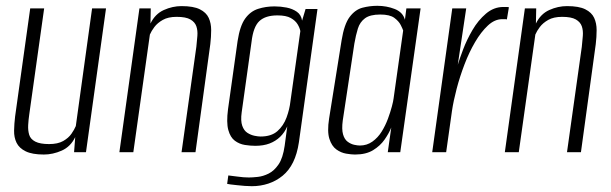

<svg xmlns="http://www.w3.org/2000/svg" viewBox="-20 -524 2102 661"><path d="M131 8Q91 8 68.5 -3Q46 -14 37 -32.5Q28 -51 28.5 -74.5Q29 -98 32 -123L84 -495H132L81 -132Q78 -112 77 -93.5Q76 -75 80.5 -60Q85 -45 101.5 -36.5Q118 -28 149 -28Q179 -28 197.5 -38.5Q216 -49 226 -63.5Q236 -78 241 -90L297 -495H345L276 0H235L239 -52Q223 -19 192.5 -5.5Q162 8 131 8Z M391 0 460 -495H499L498 -443Q514 -476 544 -489.5Q574 -503 605 -503Q646 -503 668 -492Q690 -481 698.5 -462.5Q707 -444 707 -420.5Q707 -397 704 -372L653 0H605L656 -363Q658 -382 659.5 -400.5Q661 -419 656 -433.5Q651 -448 635.5 -457Q620 -466 588 -466Q559 -466 540.5 -455.5Q522 -445 511.5 -431Q501 -417 496 -405L439 0Z M847 117Q836 117 822.5 116Q809 115 796 113.5Q783 112 774 111Q765 110 762 109L766 80Q777 81 798 84Q819 87 837 87Q849 87 867.5 85Q886 83 905 73.5Q924 64 939 42Q954 20 960 -22L969 -89Q960 -68 944.5 -53Q929 -38 908 -30Q887 -22 859 -22Q842 -22 823 -25Q804 -28 788.5 -39.5Q773 -51 766 -76.5Q759 -102 765 -148L798 -383Q806 -435 824 -460Q842 -485 868.5 -493.5Q895 -502 925 -502Q946 -502 966.5 -498Q987 -494 1002 -483.5Q1017 -473 1020 -453L1032 -493H1073L1009 -34Q1003 6 989 34.5Q975 63 953 81Q931 99 904 108Q877 117 847 117ZM877 -54Q914 -54 935 -72.5Q956 -91 966.5 -119.5Q977 -148 980 -176L1014 -417Q1012 -428 1004.5 -440.5Q997 -453 981 -462Q965 -471 935 -471Q894 -471 873 -451.5Q852 -432 846 -380L812 -137Q808 -108 814 -91Q820 -74 832 -66.5Q844 -59 856.5 -56.5Q869 -54 877 -54Z M1202 8Q1190 8 1172 5Q1154 2 1138 -9.5Q1122 -21 1114 -46Q1106 -71 1113 -116L1156 -385Q1165 -441 1184 -466Q1203 -491 1228 -497.5Q1253 -504 1279 -504Q1311 -504 1339 -493Q1367 -482 1374 -456L1379 -495H1428L1358 0H1315L1327 -85Q1319 -65 1304 -43.5Q1289 -22 1264.5 -7Q1240 8 1202 8ZM1219 -23Q1243 -23 1262 -36.5Q1281 -50 1294 -71Q1307 -92 1315.5 -115Q1324 -138 1329 -157Q1334 -176 1335 -185L1368 -419Q1366 -425 1359.5 -438Q1353 -451 1337.5 -462.5Q1322 -474 1289 -474Q1254 -474 1236.5 -461Q1219 -448 1212 -425.5Q1205 -403 1200 -374L1160 -109Q1156 -79 1161 -61.5Q1166 -44 1177 -36Q1188 -28 1199.5 -25.5Q1211 -23 1219 -23Z M1468 0 1537 -495H1585L1556 -301Q1562 -321 1574.5 -354Q1587 -387 1606.5 -420.5Q1626 -454 1653 -477Q1680 -500 1713 -500Q1717 -500 1723 -500Q1729 -500 1732 -499L1725 -457Q1723 -458 1718.5 -458Q1714 -458 1709 -458Q1683 -458 1659.5 -436Q1636 -414 1615.5 -379Q1595 -344 1579 -302Q1563 -260 1552 -218Q1541 -176 1536 -142L1516 0Z M1718 0 1787 -495H1826L1825 -443Q1841 -476 1871 -489.5Q1901 -503 1932 -503Q1973 -503 1995 -492Q2017 -481 2025.5 -462.5Q2034 -444 2034 -420.5Q2034 -397 2031 -372L1980 0H1932L1983 -363Q1985 -382 1986.5 -400.5Q1988 -419 1983 -433.5Q1978 -448 1962.5 -457Q1947 -466 1915 -466Q1886 -466 1867.5 -455.5Q1849 -445 1838.5 -431Q1828 -417 1823 -405L1766 0Z"/></svg>

Font: Alumni Sans Light
Style: Italic
Weight: 300
Italic angle: -8°
Version: Version 1.016